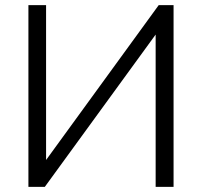

<svg xmlns="http://www.w3.org/2000/svg" viewBox="-20 -730 788 750"><path d="M160 -710H91V0H155L588 -595V0H658V-710H600L160 -105Z"/></svg>

Font: Raleway Reg
Style: Regular
Weight: 400
Designer: Matt McInerney, Pablo Impallari, Rodrigo Fuenzalida
Foundry: Matt McInerney, Pablo Impallari, Rodrigo Fuenzalida
Version: Version 3.00 July 28, 2015